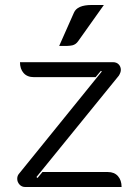

<svg xmlns="http://www.w3.org/2000/svg" viewBox="-20 -749 556 769"><path d="M49 -33Q49 -45 56 -53L388 -463L384 -465L363 -440H116Q89 -440 74.5 -456.5Q60 -473 60 -500H432Q447 -500 455.5 -491Q464 -482 464 -469Q464 -459 456 -446L126 -40L130 -36L150 -60H412Q438 -60 452.5 -43.5Q467 -27 467 0H81Q67 0 58 -10Q49 -20 49 -33ZM276 -698Q289 -729 347 -729H396L293 -584Q284 -571 270 -567.5Q256 -564 217 -565Z"/></svg>

Font: K2D Light
Style: Regular
Weight: 300
Designer: Katatrad Aksorn Co.,Ltd.
Foundry: Cadson Demak Co.,Ltd.
Version: Version 1.000; ttfautohint (v1.6)